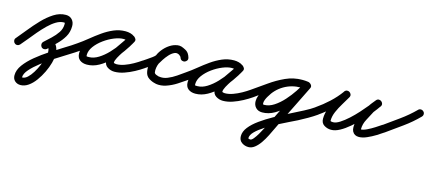

<svg xmlns="http://www.w3.org/2000/svg" viewBox="-61 -719 3280 1472"><g transform="rotate(15 1579.5 16.5)"><path d="M-2 -20Q27 -54 63.5 -99.5Q100 -145 141.5 -188.5Q183 -232 228.5 -261Q274 -290 323 -290Q354 -290 372.5 -270Q391 -250 391 -219Q391 -171 369 -133.5Q347 -96 314 -64Q281 -32 250 -1Q241 7 228.5 7Q216 7 207 -2Q199 -11 199 -23.5Q199 -36 208 -45Q233 -68 261.5 -94.5Q290 -121 310.5 -151.5Q331 -182 331 -219Q331 -226 330 -228Q329 -230 323 -230Q293 -230 262 -211.5Q231 -193 200.5 -163Q170 -133 141 -99Q112 -65 87 -33.5Q62 -2 42 20Q34 29 21.5 30Q9 31 0 22Q-9 14 -10 1.5Q-11 -11 -2 -20ZM207 -2Q199 -11 199 -23.5Q199 -36 208 -45Q219 -55 232.5 -63Q246 -71 262 -71Q286 -71 300 -54.5Q314 -38 319.5 -15.5Q325 7 325 27Q325 54 314.5 92Q304 130 285 169.5Q266 209 241 243.5Q216 278 186 299Q156 320 124 320Q97 320 79 303.5Q61 287 61 259Q61 217 91 176Q121 135 169 95.5Q217 56 272 20Q327 -16 377.5 -46.5Q428 -77 463 -102Q473 -109 485 -106.5Q497 -104 505 -94Q512 -84 509.5 -72Q507 -60 497 -52Q470 -33 423.5 -4.5Q377 24 325 57.5Q273 91 227 126.5Q181 162 151 196Q121 230 121 259Q121 260 119 260Q121 260 124 260Q144 260 164 241.5Q184 223 202 194Q220 165 234 132.5Q248 100 256.5 71.5Q265 43 265 27Q265 17 263 6.5Q261 -4 257 -12Q256 -13 259.5 -12Q263 -11 262 -11Q260 -11 256 -7.5Q252 -4 250 -1Q241 7 228.5 7Q216 7 207 -2Z M463 -102Q501 -128 539.5 -159.5Q578 -191 619 -220Q660 -249 704.5 -268Q749 -287 798 -287Q817 -287 836 -282Q855 -277 870 -265Q882 -257 883 -245.5Q884 -234 878 -225Q872 -216 861 -212Q850 -208 838 -215Q819 -226 796 -226Q765 -226 724 -209.5Q683 -193 644.5 -165Q606 -137 581 -103Q556 -69 556 -34Q556 -24 560 -23.5Q564 -23 575 -23Q613 -23 651.5 -47Q690 -71 724.5 -107.5Q759 -144 786 -183Q813 -222 830 -252Q837 -266 849 -268Q861 -270 870 -264Q880 -259 885 -248Q890 -237 882 -224Q873 -206 855 -180.5Q837 -155 818 -126.5Q799 -98 785.5 -73Q772 -48 772 -32Q772 -28 781.5 -26.5Q791 -25 793 -25Q823 -25 856.5 -37Q890 -49 922 -67Q954 -85 978 -102Q988 -109 1000 -106.5Q1012 -104 1020 -94Q1027 -84 1024.5 -72Q1022 -60 1012 -52Q983 -32 946 -12Q909 8 869.5 21.5Q830 35 793 35Q763 35 737.5 18.5Q712 2 712 -32Q712 -59 725 -87.5Q738 -116 757.5 -145Q777 -174 796.5 -201Q816 -228 830 -252Q837 -266 849 -268Q861 -270 870 -264Q880 -259 885 -248Q890 -237 882 -224Q861 -185 829 -140Q797 -95 756 -54.5Q715 -14 669 11.5Q623 37 575 37Q540 37 518 19.5Q496 2 496 -34Q496 -72 515.5 -108.5Q535 -145 567.5 -177Q600 -209 639.5 -233.5Q679 -258 720 -272Q761 -286 796 -286Q835 -286 868 -267Q880 -260 881 -248Q882 -236 876 -226Q870 -217 858.5 -212.5Q847 -208 836 -217Q827 -222 817 -224.5Q807 -227 798 -227Q756 -227 716 -208.5Q676 -190 638.5 -162.5Q601 -135 565.5 -105Q530 -75 497 -52Q487 -45 474.5 -47.5Q462 -50 455 -60Q448 -70 450.5 -82.5Q453 -95 463 -102Z M979 -102Q989 -109 1009.5 -122.5Q1030 -136 1048.5 -150Q1067 -164 1070 -170Q1082 -199 1107 -227Q1132 -255 1164 -272Q1196 -289 1230 -286Q1230 -286 1233 -285Q1235 -285 1235 -285Q1265 -277 1284.5 -263.5Q1304 -250 1314 -217Q1318 -203 1311.5 -193.5Q1305 -184 1294 -180Q1284 -177 1273 -181Q1262 -185 1257 -199Q1254 -206 1251 -210Q1251 -210 1251 -210Q1251 -210 1251 -209Q1251 -209 1251.5 -209Q1252 -209 1252 -209Q1249 -211 1246.5 -213.5Q1244 -216 1241 -218Q1241 -218 1241 -218Q1241 -218 1241 -218Q1241 -219 1240.5 -219Q1240 -219 1240 -219Q1222 -232 1201 -222.5Q1180 -213 1161 -192Q1142 -171 1127.5 -148.5Q1113 -126 1107 -115Q1107 -115 1107 -115Q1107 -115 1107 -115Q1107 -115 1107 -115.5Q1107 -116 1107 -116Q1099 -99 1095.5 -78.5Q1092 -58 1095 -40Q1098 -30 1111.5 -24.5Q1125 -19 1134 -17Q1134 -17 1134 -17Q1134 -17 1133 -17Q1133 -18 1133 -18Q1133 -18 1133 -18Q1166 -12 1200.5 -26Q1235 -40 1267 -62Q1299 -84 1324 -102Q1334 -109 1346 -106.5Q1358 -104 1366 -94Q1373 -84 1370.5 -72Q1368 -60 1358 -52Q1325 -29 1287 -4.5Q1249 20 1207 34.5Q1165 49 1123 42Q1123 42 1123 42Q1123 42 1123 41Q1122 41 1122 41Q1122 41 1122 41Q1094 36 1068.5 19.5Q1043 3 1037 -28Q1031 -56 1036 -87.5Q1041 -119 1055 -144Q1055 -144 1055 -144.5Q1055 -145 1055 -145Q1055 -145 1055 -145Q1055 -145 1055 -145Q1070 -171 1093.5 -202Q1117 -233 1146 -257Q1175 -281 1208 -286.5Q1241 -292 1276 -267Q1276 -267 1275.5 -267Q1275 -267 1275 -268Q1275 -268 1275 -268Q1275 -268 1275 -268Q1280 -264 1285 -260Q1290 -256 1294 -251Q1294 -251 1294.5 -251Q1295 -251 1295 -251Q1295 -250 1295 -250Q1295 -250 1295 -250Q1307 -238 1313 -219Q1318 -206 1311.5 -196Q1305 -186 1294 -182Q1283 -179 1271.5 -183Q1260 -187 1256 -201Q1251 -217 1242 -220Q1233 -223 1219 -227Q1219 -227 1221 -227Q1224 -226 1224 -226Q1204 -228 1183.5 -214.5Q1163 -201 1147.5 -181.5Q1132 -162 1124 -146Q1117 -128 1096 -110.5Q1075 -93 1051 -77.5Q1027 -62 1011 -52Q1001 -45 989 -47.5Q977 -50 970 -61Q963 -71 965.5 -83Q968 -95 979 -102Z M1324 -102Q1362 -128 1400.5 -159.5Q1439 -191 1480 -220Q1521 -249 1565.5 -268Q1610 -287 1659 -287Q1678 -287 1697 -282Q1716 -277 1731 -265Q1743 -257 1744 -245.5Q1745 -234 1739 -225Q1733 -216 1722 -212Q1711 -208 1699 -215Q1680 -226 1657 -226Q1626 -226 1585 -209.5Q1544 -193 1505.5 -165Q1467 -137 1442 -103Q1417 -69 1417 -34Q1417 -24 1421 -23.5Q1425 -23 1436 -23Q1474 -23 1512.5 -47Q1551 -71 1585.5 -107.5Q1620 -144 1647 -183Q1674 -222 1691 -252Q1698 -266 1710 -268Q1722 -270 1731 -264Q1741 -259 1746 -248Q1751 -237 1743 -224Q1734 -206 1716 -180.5Q1698 -155 1679 -126.5Q1660 -98 1646.5 -73Q1633 -48 1633 -32Q1633 -28 1642.5 -26.5Q1652 -25 1654 -25Q1684 -25 1717.5 -37Q1751 -49 1783 -67Q1815 -85 1839 -102Q1849 -109 1861 -106.5Q1873 -104 1881 -94Q1888 -84 1885.5 -72Q1883 -60 1873 -52Q1844 -32 1807 -12Q1770 8 1730.5 21.5Q1691 35 1654 35Q1624 35 1598.5 18.5Q1573 2 1573 -32Q1573 -59 1586 -87.5Q1599 -116 1618.5 -145Q1638 -174 1657.5 -201Q1677 -228 1691 -252Q1698 -266 1710 -268Q1722 -270 1731 -264Q1741 -259 1746 -248Q1751 -237 1743 -224Q1722 -185 1690 -140Q1658 -95 1617 -54.5Q1576 -14 1530 11.5Q1484 37 1436 37Q1401 37 1379 19.5Q1357 2 1357 -34Q1357 -72 1376.5 -108.5Q1396 -145 1428.5 -177Q1461 -209 1500.5 -233.5Q1540 -258 1581 -272Q1622 -286 1657 -286Q1696 -286 1729 -267Q1741 -260 1742 -248Q1743 -236 1737 -226Q1731 -217 1719.5 -212.5Q1708 -208 1697 -217Q1688 -222 1678 -224.5Q1668 -227 1659 -227Q1617 -227 1577 -208.5Q1537 -190 1499.5 -162.5Q1462 -135 1426.5 -105Q1391 -75 1358 -52Q1348 -45 1335.5 -47.5Q1323 -50 1316 -60Q1309 -70 1311.5 -82.5Q1314 -95 1324 -102Z M1839 -102Q1893 -139 1950.5 -180Q2008 -221 2070.5 -249.5Q2133 -278 2202 -278Q2214 -278 2225 -277Q2236 -276 2248 -275Q2262 -273 2268.5 -262.5Q2275 -252 2273 -241Q2272 -230 2263 -221.5Q2254 -213 2240 -215Q2223 -218 2206 -218Q2134 -218 2073.5 -182.5Q2013 -147 1978 -84Q1971 -73 1964.5 -57.5Q1958 -42 1958 -28Q1958 -22 1959.5 -19.5Q1961 -17 1968 -17Q2007 -17 2046 -42.5Q2085 -68 2119.5 -106.5Q2154 -145 2181 -185.5Q2208 -226 2222 -256Q2229 -270 2240.5 -272.5Q2252 -275 2262 -270Q2272 -265 2277.5 -254Q2283 -243 2276 -230Q2238 -152 2199.5 -75Q2161 2 2123 79Q2123 79 2123 79.5Q2123 80 2123 80Q2123 80 2122.5 80Q2122 80 2122 80Q2111 102 2096.5 133Q2082 164 2065 198Q2048 232 2028 261Q2008 290 1984.5 308.5Q1961 327 1935 327Q1905 327 1881.5 310Q1858 293 1858 260Q1858 224 1885.5 189Q1913 154 1959 121Q2005 88 2060.5 57Q2116 26 2172 -2Q2228 -30 2276 -55Q2324 -80 2355 -102Q2365 -109 2377 -106.5Q2389 -104 2397 -94Q2404 -84 2401.5 -72Q2399 -60 2389 -52Q2356 -29 2321 -9Q2286 11 2250 30Q2229 41 2189.5 59.5Q2150 78 2103.5 102.5Q2057 127 2014.5 154Q1972 181 1945 208Q1918 235 1918 260Q1918 265 1925 266Q1932 267 1935 267Q1945 267 1959.5 249.5Q1974 232 1990 204.5Q2006 177 2021.5 147Q2037 117 2049.5 91Q2062 65 2070 52Q2070 52 2069.5 52Q2069 52 2069 52Q2069 52 2069 52.5Q2069 53 2069 53Q2107 -25 2145.5 -102Q2184 -179 2222 -256Q2229 -270 2240.5 -272.5Q2252 -275 2262 -270Q2272 -265 2277.5 -254Q2283 -243 2276 -230Q2257 -190 2225.5 -143Q2194 -96 2153 -53.5Q2112 -11 2065 16Q2018 43 1968 43Q1936 43 1917 23Q1898 3 1898 -28Q1898 -50 1906.5 -72Q1915 -94 1925 -113Q1968 -191 2043 -234.5Q2118 -278 2206 -278Q2227 -278 2248 -275Q2263 -273 2269 -262.5Q2275 -252 2274 -241Q2272 -230 2263.5 -221.5Q2255 -213 2240 -215Q2231 -216 2221.5 -217Q2212 -218 2202 -218Q2156 -218 2112.5 -202Q2069 -186 2028 -160.5Q1987 -135 1948 -106.5Q1909 -78 1873 -52Q1863 -45 1851 -47.5Q1839 -50 1831 -60Q1824 -70 1826.5 -82Q1829 -94 1839 -102Z M2354 -102Q2405 -137 2452 -180.5Q2499 -224 2535 -274Q2543 -286 2554.5 -287Q2566 -288 2575 -282Q2584 -276 2588 -265.5Q2592 -255 2585 -242Q2568 -212 2546 -176.5Q2524 -141 2508 -104Q2492 -67 2492 -32Q2492 -27 2501 -26Q2510 -25 2513 -25Q2536 -25 2566.5 -44.5Q2597 -64 2630 -94Q2663 -124 2693.5 -158Q2724 -192 2748.5 -222Q2773 -252 2786 -270Q2794 -282 2806 -282.5Q2818 -283 2827 -276Q2836 -269 2839.5 -257.5Q2843 -246 2833 -234Q2823 -222 2812.5 -209Q2802 -196 2794 -182Q2794 -182 2794 -182Q2794 -182 2794 -182Q2794 -183 2794 -183Q2794 -183 2794 -183Q2776 -148 2755 -109Q2734 -70 2734 -30Q2734 -25 2735 -24Q2735 -24 2735 -24Q2735 -24 2734 -24Q2734 -24 2734 -24.5Q2734 -25 2734 -25Q2737 -19 2734 -20.5Q2731 -22 2729.5 -24.5Q2728 -27 2733 -27Q2752 -27 2781 -41Q2810 -55 2838 -73Q2866 -91 2882 -102Q2892 -109 2904 -106.5Q2916 -104 2924 -94Q2931 -84 2928.5 -72Q2926 -60 2916 -52Q2895 -37 2862.5 -17Q2830 3 2795.5 18Q2761 33 2733 33Q2697 33 2682 5Q2682 5 2682 4.5Q2682 4 2682 4Q2681 4 2681 4Q2681 4 2681 4Q2674 -11 2674 -30Q2674 -79 2696.5 -124Q2719 -169 2742 -211Q2742 -211 2742 -211Q2742 -211 2742 -212Q2742 -212 2742 -212Q2742 -212 2742 -212Q2751 -228 2763 -242.5Q2775 -257 2787 -272Q2796 -283 2807.5 -283.5Q2819 -284 2828 -277Q2837 -270 2840 -259Q2843 -248 2834 -236Q2817 -211 2789.5 -176.5Q2762 -142 2727.5 -105.5Q2693 -69 2655.5 -37Q2618 -5 2581.5 15Q2545 35 2513 35Q2483 35 2457.5 19Q2432 3 2432 -32Q2432 -74 2448.5 -115.5Q2465 -157 2489 -196.5Q2513 -236 2533 -272Q2540 -284 2552 -285Q2564 -286 2573 -280Q2583 -273 2587.5 -262Q2592 -251 2583 -240Q2544 -185 2493.5 -137.5Q2443 -90 2388 -52Q2378 -45 2365.5 -47.5Q2353 -50 2346 -60Q2339 -70 2341.5 -82.5Q2344 -95 2354 -102Z M2881 -100Q2941 -143 3003 -187.5Q3065 -232 3118 -285Q3126 -294 3138.5 -294Q3151 -294 3160 -285Q3169 -277 3169 -264.5Q3169 -252 3160 -243Q3106 -188 3042 -142Q2978 -96 2915 -51Q2905 -44 2893 -46Q2881 -48 2874 -58Q2866 -68 2868 -80.5Q2870 -93 2881 -100Z"/></g></svg>

Font: FRB American Cursive Guidelines Arrows
Style: Bold Italic
Weight: 700
Italic angle: -25°
Version: Version 2.0;Modular Font Editor K font №1